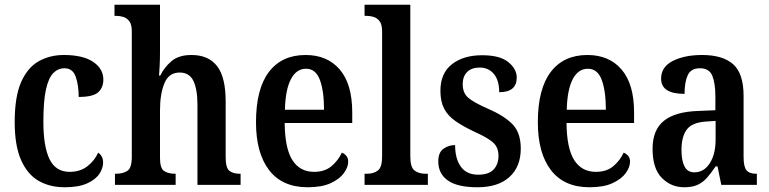

<svg xmlns="http://www.w3.org/2000/svg" viewBox="-20 -780 3244 810"><path d="M253 10Q190 10 143 -17Q96 -44 69 -104.5Q42 -165 42 -265Q42 -373 69.5 -434.5Q97 -496 144 -522Q191 -548 249 -548Q330 -548 373 -519Q416 -490 416 -444Q416 -411 394.5 -391Q373 -371 312 -371Q312 -420 299.5 -456Q287 -492 252 -492Q225 -492 205 -472Q185 -452 174 -403Q163 -354 163 -266Q163 -162 189 -108.5Q215 -55 274 -55Q318 -55 348.5 -78.5Q379 -102 394 -136Q415 -122 415 -94Q415 -71 399.5 -47Q384 -23 348 -6.5Q312 10 253 10Z M465 0V-47H470Q498 -47 517 -59Q536 -71 536 -118V-648Q536 -677 525.5 -690.5Q515 -704 500.5 -708.5Q486 -713 472 -713H463V-760H655V-560Q655 -530 653.5 -501Q652 -472 651 -461H656Q673 -496 703.5 -522Q734 -548 788 -548Q859 -548 895.5 -501.5Q932 -455 932 -352V-118Q932 -72 947.5 -59.5Q963 -47 992 -47H995V0H813V-338Q813 -403 796 -438.5Q779 -474 738 -474Q692 -474 673.5 -428.5Q655 -383 655 -315V-113Q655 -70 672.5 -58.5Q690 -47 719 -47H721V0Z M1278 10Q1171 10 1115.5 -62Q1060 -134 1060 -264Q1060 -405 1114.5 -476.5Q1169 -548 1269 -548Q1361 -548 1413.5 -486.5Q1466 -425 1466 -306V-261H1181Q1182 -154 1213.5 -104.5Q1245 -55 1305 -55Q1350 -55 1378.5 -79Q1407 -103 1422 -136Q1433 -132 1441 -122.5Q1449 -113 1449 -98Q1449 -75 1431 -50Q1413 -25 1375.5 -7.5Q1338 10 1278 10ZM1347 -317Q1347 -396 1329.5 -443Q1312 -490 1271 -490Q1230 -490 1207 -445.5Q1184 -401 1182 -317Z M1518 0V-47H1528Q1556 -47 1574 -60.5Q1592 -74 1592 -120V-648Q1592 -677 1581.5 -690.5Q1571 -704 1556.5 -708.5Q1542 -713 1528 -713H1518V-760H1711V-120Q1711 -74 1729 -60.5Q1747 -47 1775 -47H1785V0Z M1994 10Q1910 10 1869.5 -18.5Q1829 -47 1829 -99Q1829 -137 1851 -152.5Q1873 -168 1900 -168Q1900 -110 1924.5 -76.5Q1949 -43 1997 -43Q2042 -43 2062.5 -65Q2083 -87 2083 -123Q2083 -158 2060.5 -178.5Q2038 -199 1982 -224Q1933 -247 1901 -269.5Q1869 -292 1853.5 -322Q1838 -352 1838 -397Q1838 -471 1886.5 -509Q1935 -547 2014 -547Q2089 -547 2124.5 -518Q2160 -489 2160 -453Q2160 -391 2086 -391Q2086 -441 2063.5 -468Q2041 -495 2004 -495Q1969 -495 1950.5 -476Q1932 -457 1932 -425Q1932 -388 1955 -368Q1978 -348 2037 -322Q2105 -293 2141 -257Q2177 -221 2177 -153Q2177 -77 2129.5 -33.5Q2082 10 1994 10Z M2467 10Q2360 10 2304.5 -62Q2249 -134 2249 -264Q2249 -405 2303.5 -476.5Q2358 -548 2458 -548Q2550 -548 2602.5 -486.5Q2655 -425 2655 -306V-261H2370Q2371 -154 2402.5 -104.5Q2434 -55 2494 -55Q2539 -55 2567.5 -79Q2596 -103 2611 -136Q2622 -132 2630 -122.5Q2638 -113 2638 -98Q2638 -75 2620 -50Q2602 -25 2564.5 -7.5Q2527 10 2467 10ZM2536 -317Q2536 -396 2518.5 -443Q2501 -490 2460 -490Q2419 -490 2396 -445.5Q2373 -401 2371 -317Z M2867 10Q2811 10 2772 -29.5Q2733 -69 2733 -152Q2733 -232 2781 -270.5Q2829 -309 2927 -312L2998 -315V-373Q2998 -429 2985 -460.5Q2972 -492 2933 -492Q2895 -492 2881.5 -463Q2868 -434 2868 -384Q2769 -384 2769 -448Q2769 -498 2818.5 -523Q2868 -548 2942 -548Q3029 -548 3073 -509Q3117 -470 3117 -375V-118Q3117 -77 3129 -62Q3141 -47 3170 -47H3173V0H3023L3007 -78H2999Q2980 -50 2963 -30.5Q2946 -11 2923.5 -0.5Q2901 10 2867 10ZM2909 -53Q2950 -53 2974.5 -91.5Q2999 -130 2999 -191V-270L2956 -267Q2899 -263 2877 -233Q2855 -203 2855 -147Q2855 -102 2868 -77.5Q2881 -53 2909 -53Z"/></svg>

Font: Noto Serif Hebrew Condensed SemiBold
Style: Regular
Weight: 600
Width: 3
Designer: Monotype Design Team
Foundry: Monotype Imaging Inc.
Version: Version 2.004; ttfautohint (v1.8.4.7-5d5b)